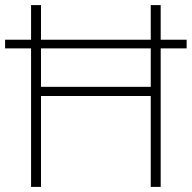

<svg xmlns="http://www.w3.org/2000/svg" viewBox="-20 -734 753 754"><path d="M102 0H141V-357H572V0H611V-544H713V-578H611V-714H572V-578H141V-714H102V-578H0V-544H102ZM141 -393V-544H572V-393Z"/></svg>

Font: Noto Sans Sinhala UI ExtraLight
Style: Regular
Weight: 200
Designer: Jelle Bosma - Monotype Design Team
Foundry: Monotype Imaging Inc.
Version: Version 2.006